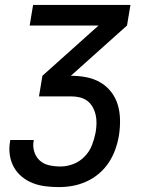

<svg xmlns="http://www.w3.org/2000/svg" viewBox="-20 -540 640 783"><path d="M219 223Q192 223 164.5 219.5Q137 216 113 206.5Q89 197 69 180.5Q49 164 36.5 141.5Q24 119 20 92Q16 65 21 37L22 31H118L117 35Q113 58 120 79.5Q127 101 142.5 115Q158 129 180.5 134Q203 139 226 139Q253 139 279 129Q305 119 325 98.5Q345 78 355 52Q365 26 370 0Q373 -18 373.5 -36.5Q374 -55 370 -72Q366 -89 357.5 -104Q349 -119 335.5 -129Q322 -139 305 -143Q288 -147 269 -147H139L153 -231L382 -436H101L115 -520H512L498 -436L269 -231Q302 -231 332.5 -225Q363 -219 389 -204Q415 -189 433.5 -165Q452 -141 460.5 -112Q469 -83 469.5 -51Q470 -19 465 13Q460 42 450 70Q440 98 423.5 123Q407 148 383.5 168Q360 188 332 200.5Q304 213 276 218Q248 223 219 223Z"/></svg>

Font: Iosevka Aile Medium Oblique
Style: Regular
Weight: 500
Italic angle: -9°
Designer: Belleve Invis
Foundry: Belleve Invis
Version: Version 31.1.0; ttfautohint (v1.8.4)